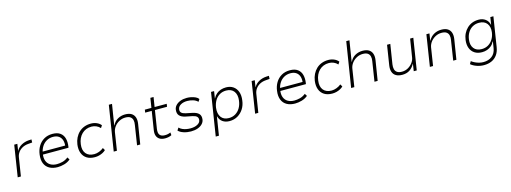

<svg xmlns="http://www.w3.org/2000/svg" viewBox="-8 -1713 7738 2909"><g transform="rotate(-15 3860.5 -259.0)"><path d="M64 0 141 -492H190L174 -387H176Q202 -436 254.5 -465.5Q307 -495 372 -499L414 -501L412 -453L351 -448Q298 -444 257.5 -422.5Q217 -401 192 -366.5Q167 -332 160 -290L114 0Z M691 8Q615 8 562 -22Q509 -52 486 -109.5Q463 -167 474 -248Q483 -320 517.5 -377Q552 -434 608.5 -467Q665 -500 741 -500Q818 -500 862.5 -467Q907 -434 922 -377.5Q937 -321 926 -249L923 -234H504L511 -279H907L880 -257Q890 -317 876.5 -361Q863 -405 828 -429.5Q793 -454 738 -454Q682 -454 637.5 -429Q593 -404 565 -361Q537 -318 527 -265L524 -248Q513 -183 530.5 -136Q548 -89 590 -64Q632 -39 691 -39Q733 -39 779 -50.5Q825 -62 869 -96L892 -58Q851 -23 796 -7.5Q741 8 691 8Z M1275 8Q1199 8 1149 -23.5Q1099 -55 1077.5 -112.5Q1056 -170 1066 -247Q1074 -303 1097 -349.5Q1120 -396 1156 -430Q1192 -464 1239.5 -482Q1287 -500 1343 -500Q1392 -500 1434 -482Q1476 -464 1501 -432L1476 -394Q1450 -423 1414.5 -438Q1379 -453 1341 -453Q1294 -453 1256 -437.5Q1218 -422 1189 -393.5Q1160 -365 1141.5 -325.5Q1123 -286 1117 -238Q1104 -145 1147 -92Q1190 -39 1277 -39Q1314 -39 1354 -54Q1394 -69 1425 -95L1447 -57Q1427 -37 1399 -22.5Q1371 -8 1339.5 0Q1308 8 1275 8Z M1570 0 1682 -705H1732L1680 -381H1683Q1712 -441 1765 -470.5Q1818 -500 1880 -500Q1942 -500 1979 -477.5Q2016 -455 2030.5 -412.5Q2045 -370 2036 -312L1986 0H1936L1984 -308Q1992 -351 1984 -383.5Q1976 -416 1949.5 -434.5Q1923 -453 1873 -453Q1820 -453 1775 -428.5Q1730 -404 1701 -365.5Q1672 -327 1664 -281L1620 0Z M2375 8Q2325 8 2292 -11.5Q2259 -31 2245.5 -67.5Q2232 -104 2240 -155L2286 -447H2183L2190 -492H2293L2317 -643H2367L2343 -492H2533L2526 -447H2336L2291 -164Q2281 -99 2305 -69Q2329 -39 2384 -39Q2409 -39 2430.5 -43.5Q2452 -48 2474 -58L2478 -15Q2458 -3 2430 2.5Q2402 8 2375 8Z M2781 8Q2723 8 2668.5 -9.5Q2614 -27 2585 -58L2611 -98Q2633 -76 2662 -63Q2691 -50 2723 -44.5Q2755 -39 2786 -39Q2852 -39 2896 -63Q2940 -87 2945 -127Q2949 -161 2929 -181Q2909 -201 2859 -211L2759 -231Q2696 -244 2665.5 -276.5Q2635 -309 2643 -370Q2648 -408 2675.5 -437Q2703 -466 2747.5 -483Q2792 -500 2849 -500Q2883 -500 2918.5 -492.5Q2954 -485 2984.5 -470.5Q3015 -456 3030 -434L3006 -396Q2977 -426 2932.5 -439.5Q2888 -453 2843 -453Q2782 -453 2740 -428.5Q2698 -404 2693 -363Q2688 -329 2707.5 -309Q2727 -289 2773 -279L2871 -259Q2940 -245 2971.5 -213Q3003 -181 2995 -121Q2990 -84 2962 -54.5Q2934 -25 2888 -8.5Q2842 8 2781 8Z M3122 180 3228 -492H3276L3259 -382H3261Q3282 -423 3313 -449Q3344 -475 3382 -487.5Q3420 -500 3463 -500Q3530 -500 3576 -468Q3622 -436 3642.5 -379Q3663 -322 3652 -245Q3643 -170 3606.5 -113.5Q3570 -57 3514 -24.5Q3458 8 3387 8Q3323 8 3279.5 -22.5Q3236 -53 3221 -110H3218L3172 180ZM3389 -39Q3447 -39 3492.5 -66.5Q3538 -94 3566.5 -142.5Q3595 -191 3603 -254Q3615 -345 3575 -399Q3535 -453 3452 -453Q3395 -453 3349.5 -426Q3304 -399 3276 -351Q3248 -303 3239 -240Q3228 -148 3267.5 -93.5Q3307 -39 3389 -39Z M3788 0 3865 -492H3914L3898 -387H3900Q3926 -436 3978.5 -465.5Q4031 -495 4096 -499L4138 -501L4136 -453L4075 -448Q4022 -444 3981.5 -422.5Q3941 -401 3916 -366.5Q3891 -332 3884 -290L3838 0Z M4415 8Q4339 8 4286 -22Q4233 -52 4210 -109.5Q4187 -167 4198 -248Q4207 -320 4241.5 -377Q4276 -434 4332.5 -467Q4389 -500 4465 -500Q4542 -500 4586.5 -467Q4631 -434 4646 -377.5Q4661 -321 4650 -249L4647 -234H4228L4235 -279H4631L4604 -257Q4614 -317 4600.5 -361Q4587 -405 4552 -429.5Q4517 -454 4462 -454Q4406 -454 4361.5 -429Q4317 -404 4289 -361Q4261 -318 4251 -265L4248 -248Q4237 -183 4254.5 -136Q4272 -89 4314 -64Q4356 -39 4415 -39Q4457 -39 4503 -50.5Q4549 -62 4593 -96L4616 -58Q4575 -23 4520 -7.5Q4465 8 4415 8Z M4999 8Q4923 8 4873 -23.5Q4823 -55 4801.5 -112.5Q4780 -170 4790 -247Q4798 -303 4821 -349.5Q4844 -396 4880 -430Q4916 -464 4963.5 -482Q5011 -500 5067 -500Q5116 -500 5158 -482Q5200 -464 5225 -432L5200 -394Q5174 -423 5138.5 -438Q5103 -453 5065 -453Q5018 -453 4980 -437.5Q4942 -422 4913 -393.5Q4884 -365 4865.5 -325.5Q4847 -286 4841 -238Q4828 -145 4871 -92Q4914 -39 5001 -39Q5038 -39 5078 -54Q5118 -69 5149 -95L5171 -57Q5151 -37 5123 -22.5Q5095 -8 5063.5 0Q5032 8 4999 8Z M5294 0 5406 -705H5456L5404 -381H5407Q5436 -441 5489 -470.5Q5542 -500 5604 -500Q5666 -500 5703 -477.5Q5740 -455 5754.5 -412.5Q5769 -370 5760 -312L5710 0H5660L5708 -308Q5716 -351 5708 -383.5Q5700 -416 5673.5 -434.5Q5647 -453 5597 -453Q5544 -453 5499 -428.5Q5454 -404 5425 -365.5Q5396 -327 5388 -281L5344 0Z M6097 8Q6037 8 5998.5 -14.5Q5960 -37 5945.5 -80Q5931 -123 5940 -181L5989 -492H6040L5991 -184Q5985 -142 5992.5 -109.5Q6000 -77 6027 -58Q6054 -39 6103 -39Q6155 -39 6198.5 -63.5Q6242 -88 6271 -127Q6300 -166 6306 -211L6351 -492H6401L6323 0H6276L6293 -112H6291Q6257 -51 6209.5 -21.5Q6162 8 6097 8Z M6529 0 6606 -492H6654L6637 -381H6639Q6671 -441 6724 -470.5Q6777 -500 6839 -500Q6901 -500 6938 -477.5Q6975 -455 6989.5 -412.5Q7004 -370 6995 -312L6945 0H6895L6943 -308Q6951 -351 6943 -383.5Q6935 -416 6908.5 -434.5Q6882 -453 6832 -453Q6779 -453 6734 -428.5Q6689 -404 6660 -365.5Q6631 -327 6623 -281L6579 0Z M7330 187Q7272 187 7217 167.5Q7162 148 7126 117L7150 76Q7175 95 7205.5 109.5Q7236 124 7268.5 132Q7301 140 7333 140Q7413 140 7467.5 98.5Q7522 57 7535 -24L7551 -126L7546 -125Q7529 -87 7499 -61.5Q7469 -36 7432 -23Q7395 -10 7353 -10Q7283 -10 7236 -41Q7189 -72 7168.5 -126.5Q7148 -181 7157 -252Q7164 -308 7186.5 -353Q7209 -398 7244.5 -431.5Q7280 -465 7325.5 -482.5Q7371 -500 7426 -500Q7488 -500 7532 -467.5Q7576 -435 7588 -378H7591L7609 -492H7657L7584 -29Q7573 43 7538 91.5Q7503 140 7450 163.5Q7397 187 7330 187ZM7360 -57Q7417 -57 7462 -83.5Q7507 -110 7535.5 -156.5Q7564 -203 7572 -263Q7583 -349 7542.5 -401Q7502 -453 7419 -453Q7362 -453 7317 -427Q7272 -401 7244 -354.5Q7216 -308 7208 -248Q7196 -162 7236.5 -109.5Q7277 -57 7360 -57Z"/></g></svg>

Font: Nunito Sans 7pt ExtraLight
Style: Italic
Weight: 250
Italic angle: -9°
Designer: Vernon Adams
Foundry: Vernon Adams
Version: Version 3.101;gftools[0.9.27]